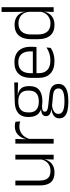

<svg xmlns="http://www.w3.org/2000/svg" viewBox="757 -1460 890 2444"><g transform="rotate(-90 1202.0 -238.0)"><path d="M64 -487.5H125V-181.5Q125 -138.5 136.8 -106.8Q148.5 -75 175.5 -57.8Q202.5 -40.5 248 -40.5Q290.5 -40.5 321.2 -56.8Q352 -73 371.2 -101.2Q390.5 -129.5 397 -164.5L409.5 -120H396Q389.5 -84.5 368.8 -54.8Q348 -25 312.8 -7.2Q277.5 10.5 227 10.5Q168.5 10.5 132.8 -11.5Q97 -33.5 80.5 -75Q64 -116.5 64 -175.5ZM393.5 -487.5H454V0H393.5L396.5 -120.5L393.5 -123.5Z M653 -301.5 637.5 -348 652.5 -350Q668.5 -417 710.5 -455.8Q752.5 -494.5 819 -494.5Q836.5 -494.5 850.5 -491.8Q864.5 -489 874.5 -485L878.5 -426Q866 -430.5 850 -433.5Q834 -436.5 815 -436.5Q758 -436.5 715 -402.2Q672 -368 653 -301.5ZM656.5 0H596V-487.5H655L651.5 -341L656.5 -336Z M1133.5 -143.5Q1037.5 -143.5 986.2 -186.2Q935 -229 935 -310V-327Q935 -377 954.8 -414Q974.5 -451 1018 -472.5Q1061.5 -494 1132 -495.5L1374.5 -502V-453.5L1214.5 -457.5V-456Q1255 -449.5 1280 -431Q1305 -412.5 1316.5 -384.5Q1328 -356.5 1328 -320.5V-303.5Q1328 -225 1278.8 -184.2Q1229.5 -143.5 1133.5 -143.5ZM1130.5 137.5H1141Q1189 137.5 1224 130.2Q1259 123 1278.5 106.5Q1298 90 1298 62.5V61Q1298 29.5 1275.5 12.2Q1253 -5 1199 -9.5L1064 -21.5L1085 -22Q1052.5 -17.5 1027.8 -8Q1003 1.5 988.8 18Q974.5 34.5 974.5 59.5V60.5Q974.5 89.5 994 106.5Q1013.5 123.5 1048.5 130.5Q1083.5 137.5 1130.5 137.5ZM1140 187H1127Q1063.5 187 1016.5 176Q969.5 165 943.8 140.2Q918 115.5 918 73.5V71.5Q918 40 933.8 19.2Q949.5 -1.5 976.5 -13Q1003.5 -24.5 1035.5 -28L1035 -29.5Q988.5 -35.5 967 -52.2Q945.5 -69 945.5 -97V-97.5Q945.5 -116 954.2 -129.5Q963 -143 981.5 -150.5Q1000 -158 1029.5 -159.5V-168.5L1110 -147L1072 -148Q1032.5 -147.5 1017.2 -138.2Q1002 -129 1002 -111.5V-111Q1002 -92 1022.5 -82.2Q1043 -72.5 1093.5 -67.5L1211 -55.5Q1287 -48 1321.2 -19.8Q1355.5 8.5 1355.5 61V63Q1355.5 107 1329 134.2Q1302.5 161.5 1254 174.2Q1205.5 187 1140 187ZM1133 -189Q1178.5 -189 1209 -202.8Q1239.5 -216.5 1255 -244Q1270.5 -271.5 1270.5 -311V-328.5Q1270.5 -367.5 1255.2 -394.8Q1240 -422 1210.2 -436Q1180.5 -450 1135.5 -450H1132Q1082.5 -450 1051.8 -434.8Q1021 -419.5 1007 -392Q993 -364.5 993 -328V-311.5Q993 -271.5 1008.5 -244.2Q1024 -217 1055 -203Q1086 -189 1133 -189Z M1647 10.5Q1541.5 10.5 1487 -42.5Q1432.5 -95.5 1432.5 -193.5V-288.5Q1432.5 -390.5 1483.2 -445Q1534 -499.5 1631 -499.5Q1696 -499.5 1740 -475Q1784 -450.5 1806.2 -404.5Q1828.5 -358.5 1828.5 -294V-276.5Q1828.5 -262 1827.5 -247.5Q1826.5 -233 1825 -218.5H1769Q1770 -240.5 1770 -260.2Q1770 -280 1770 -296.5Q1770 -345.5 1754.2 -379.8Q1738.5 -414 1707.8 -432Q1677 -450 1631 -450Q1562.5 -450 1527.5 -409.8Q1492.5 -369.5 1492.5 -293.5V-246L1493 -238V-187.5Q1493 -154 1502.8 -127Q1512.5 -100 1532.8 -80.8Q1553 -61.5 1583.8 -51.5Q1614.5 -41.5 1655.5 -41.5Q1703 -41.5 1743.8 -54.8Q1784.5 -68 1820 -91.5L1814 -37Q1783 -15.5 1740.5 -2.5Q1698 10.5 1647 10.5ZM1811.5 -218.5H1464V-265H1811.5Z M2106 10.5Q2018 10.5 1971.5 -43.8Q1925 -98 1925 -201V-285.5Q1925 -389 1971.8 -443.2Q2018.5 -497.5 2109 -497.5Q2155.5 -497.5 2190.8 -480.8Q2226 -464 2247.5 -433.2Q2269 -402.5 2274 -361H2294L2274 -305.5Q2272 -352.5 2252 -384Q2232 -415.5 2199.2 -431.8Q2166.5 -448 2125.5 -448Q2058 -448 2021.8 -408Q1985.5 -368 1985.5 -290.5V-197.5Q1985.5 -121 2021.5 -80.8Q2057.5 -40.5 2126 -40.5Q2166.5 -40.5 2197.5 -56.8Q2228.5 -73 2248.8 -101.2Q2269 -129.5 2276 -166L2292 -121H2274.5Q2268 -85 2247.2 -55Q2226.5 -25 2191.5 -7.2Q2156.5 10.5 2106 10.5ZM2332.5 0H2272L2275.5 -122L2274 -142V-347.5L2274.5 -362L2272.5 -500.5V-663H2332.5Z"/></g></svg>

Font: Anek Malayalam Light
Style: Regular
Weight: 300
Version: Version 1.003